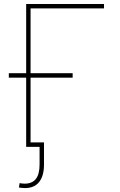

<svg xmlns="http://www.w3.org/2000/svg" viewBox="-20 -748 612 978"><path d="M509.8 -727.5V-705.1H135.7V0H113.3V-727.5ZM24.9 -352.5V-375H350.1V-352.5ZM107.4 210Q98.1 210 89.8 209Q81.5 208 76.2 207L80.1 184.6Q84 185.5 90.8 186.5Q97.7 187.5 105.5 187.5Q144 187.5 162.8 163.3Q181.6 139.2 181.6 89.8V0H128.9V-22.5H204.1V89.8Q204.1 147.9 179.4 179Q154.8 210 107.4 210Z"/></svg>

Font: Inter Thin
Style: Regular
Weight: 250
Designer: Rasmus Andersson
Foundry: rsms
Version: Version 4.001;git-66647c0bb